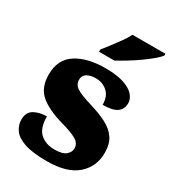

<svg xmlns="http://www.w3.org/2000/svg" viewBox="-188 -867 877 978"><g transform="rotate(30 251.0 -378.0)"><path d="M243 10Q159 10 111.5 -6Q64 -22 44.5 -49.5Q25 -77 25 -109Q25 -153 56 -170.5Q87 -188 130 -188Q130 -119 162.5 -90Q195 -61 246 -61Q294 -61 313.5 -78Q333 -95 333 -117Q333 -146 304 -163Q275 -180 213 -197Q122 -223 76.5 -262.5Q31 -302 31 -378Q31 -467 95.5 -508.5Q160 -550 266 -550Q335 -550 376.5 -535.5Q418 -521 436.5 -499Q455 -477 455 -453Q455 -417 429 -399Q403 -381 346 -381Q346 -430 318 -455.5Q290 -481 249 -481Q218 -481 198 -469Q178 -457 178 -432Q178 -404 202.5 -387.5Q227 -371 297 -350Q351 -334 392 -313Q433 -292 455.5 -259.5Q478 -227 478 -174Q478 -92 419 -41Q360 10 243 10ZM195 -619Q210 -638 230 -664Q250 -690 269.5 -717Q289 -744 299 -766H493V-756Q484 -743 460.5 -723Q437 -703 406 -681Q375 -659 343 -639.5Q311 -620 285 -606H195Z"/></g></svg>

Font: Noto Serif Hentaigana Black
Style: Regular
Weight: 900
Designer: Kazuhiro Yamada
Foundry: nipponia
Version: Version 1.000; ttfautohint (v1.8.4.7-5d5b)